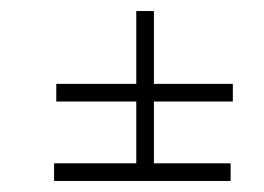

<svg xmlns="http://www.w3.org/2000/svg" viewBox="-20 -565 479 348"><path d="M398 -237V-269H259V-381H402V-413H259V-545H227V-413H82V-381H227V-269H78V-237Z"/></svg>

Font: Advent Pro
Style: ExtraLight
Weight: 250
Designer: Andreas Kalpakidis
Foundry: Andreas Kalpakidis
Version: Version 2.002 2007